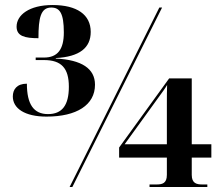

<svg xmlns="http://www.w3.org/2000/svg" viewBox="-20 -744 880 764"><path d="M165 -280C285 -280 358 -326 358 -407C358 -471 305 -506 202 -511V-513C297 -518 341 -554 341 -617C341 -686 286 -724 189 -724C96 -724 46 -684 46 -638C46 -600 79 -592 133 -592C133 -673 142 -714 184 -714C218 -714 234 -691 234 -615C234 -547 209 -515 155 -515H122V-505H155C224 -505 254 -473 254 -399C254 -325 227 -290 171 -290C114 -290 87 -329 87 -411C47 -411 31 -388 31 -360C31 -313 78 -280 165 -280ZM257 0H268L625 -714H614ZM575 0H805V-10H785C763 -10 743 -14 743 -48V-117H821V-170H743V-432H653L454 -157V-117H644V-48C644 -14 625 -10 603 -10H575ZM476 -170 630 -383C635 -390 641 -399 645 -406C644 -380 644 -361 644 -333V-170Z"/></svg>

Font: Noto Serif Display
Style: Bold
Weight: 700
Designer: Monotype Design Team
Foundry: Monotype Imaging Inc.
Version: Version 2.009